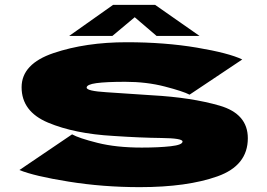

<svg xmlns="http://www.w3.org/2000/svg" viewBox="-20 -767 1100 791"><path d="M556 4Q751 4 876 -40.5Q1001 -85 1001 -197.5Q1001 -298 884.8 -331.8Q768.5 -365.5 606 -374.5Q501 -382 419 -387Q337 -392 337 -406Q337 -419 377 -424.5Q417 -430 496 -430Q584 -430 659 -410.5Q734 -391 761 -377L978 -522Q923 -548.5 791 -570.8Q659 -593 502 -593Q333 -593 201 -548.5Q69 -504 69 -407.5Q69 -307.5 178 -261.8Q287 -216 447 -207Q557.5 -199.5 644.8 -198.5Q732 -197.5 732 -184Q732 -170 683 -164.5Q634 -159 564 -159Q459 -159 381.5 -178.5Q304 -198 277 -213.5L60 -66.5Q121 -41.5 262.5 -18.8Q404 4 556 4ZM265 -619H443L535 -696L625 -619H802L619 -747H446Z"/></svg>

Font: Anybody ExtraExpanded Black
Style: Regular
Weight: 900
Width: 8
Version: Version 1.113;gftools[0.9.25]